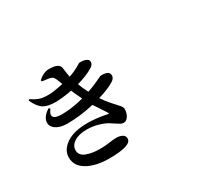

<svg xmlns="http://www.w3.org/2000/svg" viewBox="-146 -1157 1793 1565"><g transform="rotate(-30 750.0 -374.0)"><path d="M615.2 -492.2Q658.2 -506.8 694.3 -522.5Q730.5 -538.1 747.1 -546.9L763.7 -554.7Q796.9 -558.6 822.8 -548.8Q848.6 -539.1 848.6 -511.7Q848.6 -485.4 819.3 -466.8Q761.7 -430.7 666 -403.3Q697.3 -355.5 733.4 -316.4Q769.5 -277.3 785.6 -258.3Q801.8 -239.3 801.8 -222.7Q801.8 -185.5 783.7 -157.2Q765.6 -128.9 741.2 -128.9Q726.6 -128.9 714.4 -134.8Q702.1 -140.6 678.2 -156.7Q654.3 -172.9 634.8 -184.6Q604.5 -203.1 553.7 -217.8Q502.9 -232.4 448.2 -232.4Q374 -232.4 330.1 -203.6Q286.1 -174.8 286.1 -130.9Q286.1 -82 338.9 -61.5Q391.6 -41 465.8 -41Q514.6 -41 556.2 -47.4Q597.7 -53.7 622.1 -53.7Q657.2 -53.7 679.7 -41Q702.1 -28.3 702.1 -2Q702.1 64.5 491.2 64.5Q368.2 64.5 288.6 19.5Q209 -25.4 209 -106.4Q209 -177.7 280.3 -226.6Q351.6 -275.4 480.5 -275.4Q561.5 -275.4 661.1 -254.9Q669.9 -252 671.4 -254.4Q672.9 -256.8 668.9 -263.7Q663.1 -274.4 636.2 -314Q609.4 -353.5 590.8 -382.8Q455.1 -352.5 337.9 -352.5Q270.5 -352.5 230.5 -381.3Q190.4 -410.2 198.2 -454.1Q206.1 -498 265.6 -538.1L279.3 -528.3Q246.1 -487.3 260.3 -463.9Q274.4 -440.4 338.9 -440.4Q429.7 -440.4 543.9 -469.7Q507.8 -545.9 498 -570.3Q405.3 -552.7 341.8 -552.7Q268.6 -552.7 229 -578.1Q189.5 -603.5 158.2 -672.9L168.9 -680.7Q210.9 -652.3 241.7 -642.6Q272.5 -632.8 322.3 -632.8Q370.1 -632.8 462.9 -653.3Q459 -662.1 453.1 -679.2Q447.3 -696.3 444.3 -702.1Q435.5 -723.6 426.3 -732.4Q417 -741.2 394.5 -746.1Q358.4 -752 329.1 -754.9L326.2 -767.6Q377 -813.5 429.7 -813.5Q524.4 -813.5 531.2 -763.7Q540 -697.3 544.9 -674.8Q581.1 -686.5 610.8 -701.7Q640.6 -716.8 653.8 -725.6Q667 -734.4 670.9 -734.4Q754.9 -734.4 754.9 -693.4Q754.9 -668.9 725.6 -650.4Q668 -614.3 573.2 -587.9Q585.9 -550.8 615.2 -492.2Z"/></g></svg>

Font: Bpmf Zihi Serif Bold
Style: Bold
Weight: 700
Foundry: But Ko
Version: Version 1.320